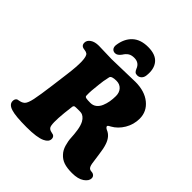

<svg xmlns="http://www.w3.org/2000/svg" viewBox="-252 -1097 1277 1277"><g transform="rotate(45 387.0 -458.0)"><path d="M526.9 -791Q524.4 -771.5 512.2 -760Q500 -748.5 482.9 -748.5Q469.2 -748.5 461.9 -754.9Q454.6 -761.2 448.7 -775.4Q433.1 -817.9 387.2 -817.9Q360.8 -817.9 344.5 -807.4Q328.1 -796.9 314.9 -775.4Q295.4 -748.5 274.4 -748.5Q257.3 -748.5 248 -760Q238.8 -771.5 240.7 -791Q249.5 -857.9 289.8 -896Q330.1 -934.1 401.4 -934.1Q472.7 -934.1 503.9 -895.8Q535.2 -857.4 526.9 -791ZM324.7 -290.5 317.4 -229Q306.2 -115.2 320.3 -94.2Q328.6 -82 345.9 -78.6Q363.3 -75.2 365.7 -73.7Q380.4 -65.9 380.4 -47.9Q380.4 -20.5 345.7 -4.4Q304.7 15.6 205.6 15.6Q102.5 15.6 61 2.4Q17.6 -10.7 17.6 -42.5Q17.6 -63 32.2 -71.3Q34.7 -72.3 52.5 -75.7Q70.3 -79.1 84 -91.3Q98.6 -106 108.4 -152.6Q118.2 -199.2 131.8 -303.2L147.5 -424.3Q169.4 -588.9 141.1 -612.3Q132.3 -619.1 116.9 -620.8Q101.6 -622.6 95.7 -626Q80.6 -633.8 80.6 -653.8Q80.6 -676.8 103.3 -692.4Q126 -708 163.6 -708Q185.5 -708 223.9 -706.3Q262.2 -704.6 286.6 -704.6Q321.8 -704.6 397.2 -707.3Q472.7 -710 505.4 -710Q592.8 -710 645.8 -667Q698.7 -624 698.7 -557.1Q698.7 -502 670.9 -455.1Q643.1 -408.2 599.1 -383.8Q598.1 -383.3 594 -381.1Q589.8 -378.9 588.4 -377.9Q586.9 -377 584.2 -375Q581.5 -373 580.6 -371.1Q579.6 -369.1 579.6 -367.2Q579.6 -362.3 585.7 -356.9Q591.8 -351.6 598.1 -349.1Q639.6 -332.5 658.2 -278.8Q669.4 -246.1 675 -198.7Q680.7 -151.4 685.8 -122.1Q690.9 -92.8 703.1 -85.9Q710.4 -81.5 720.2 -81.1Q730 -80.6 735.4 -78.1Q753.4 -69.8 753.4 -50.8Q753.4 -25.4 722.7 -3.9Q691.9 17.6 635.7 17.6Q588.4 17.6 558.3 7.3Q528.3 -2.9 506.8 -26.9Q486.3 -48.3 476.6 -81.8Q466.8 -115.2 465.6 -145Q464.4 -174.8 459 -210.9Q453.6 -247.1 440.9 -271Q431.6 -288.1 419.4 -297.4Q407.2 -306.6 398.2 -308.3Q389.2 -310.1 375.5 -310.1Q339.8 -310.1 335.4 -308.6Q325.2 -305.2 324.7 -290.5ZM392.1 -398.9Q416.5 -398.9 434.3 -412.8Q452.1 -426.8 461.9 -450Q471.7 -473.1 476.1 -498.5Q480.5 -523.9 480.5 -551.3Q480.5 -585 461.4 -605.5Q442.4 -626 411.1 -626Q365.2 -626 360.4 -607.9Q349.1 -558.1 346.7 -526.9L340.3 -463.4Q338.4 -439 339.4 -414.1Q339.8 -404.3 351.8 -401.6Q363.8 -398.9 392.1 -398.9Z"/></g></svg>

Font: Cooper* ExtraBold
Style: Italic
Weight: 800
Italic angle: -7°
Designer: Owen Earl
Foundry: indestructible type*
Version: Version 0.001